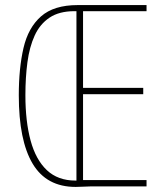

<svg xmlns="http://www.w3.org/2000/svg" viewBox="-20 -734 644 756"><path d="M286 -714H557V-690H307V-388H544V-363H307V-25H557V0H336Q323 0 309 1Q295 2 278 2Q163 2 108.5 -89.5Q54 -181 54 -359Q54 -465 72.5 -545Q91 -625 141.5 -669.5Q192 -714 286 -714ZM273 -690Q213 -690 175 -664.5Q137 -639 116.5 -594Q96 -549 88 -489Q80 -429 80 -359Q80 -256 100.5 -180.5Q121 -105 164.5 -64Q208 -23 277 -23H281V-690Z"/></svg>

Font: Noto Sans Hebrew ExtraCondensed Thin
Style: Regular
Weight: 100
Width: 2
Designer: Monotype Design Team
Foundry: Monotype Imaging Inc.
Version: Version 2.004; ttfautohint (v1.8.4.7-5d5b)